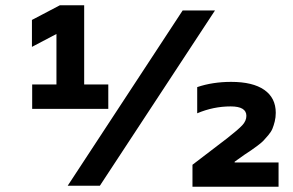

<svg xmlns="http://www.w3.org/2000/svg" viewBox="-20 -710 1119 734"><path d="M103 -293.9V-387.2H195.8V-580.1L102.1 -530.8V-633.8L209 -689.9H301.8V-387.2H394V-293.9ZM238.8 0 678.2 -669.9H801.8L361.8 0ZM715.8 3.9V-80.1L848.1 -181.2Q890.6 -214.4 906.2 -231.2Q921.9 -248 921.9 -267.1Q921.9 -303.2 861.8 -303.2Q795.9 -303.2 733.9 -276.9V-377Q793 -397 863.8 -397Q946.3 -397 990.2 -366.5Q1034.2 -335.9 1034.2 -278.8Q1034.2 -261.2 1030.3 -245.6Q1026.4 -230 1021.5 -218Q1016.6 -206.1 1005.6 -193.1Q994.6 -180.2 987.3 -172.4Q980 -164.6 964.1 -152.8Q948.2 -141.1 940.4 -135.7Q932.6 -130.4 914.1 -118.2L877 -91.8V-88.9H1044.9V3.9Z"/></svg>

Font: LT Wave Text Bold
Style: Regular
Weight: 700
Designer: Daniel Lyons
Version: Version 2.5 (Glyphs App)